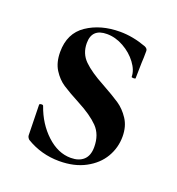

<svg xmlns="http://www.w3.org/2000/svg" viewBox="-85 -468 507 550"><g transform="rotate(20 168.5 -193.0)"><path d="M196 -238Q232 -218 251.5 -205Q271 -192 285.5 -170Q300 -148 300 -117Q300 -83 283 -54Q266 -25 232.5 -7Q199 11 153 11Q98 11 52 -17Q46 -23 46 -29L44 -121Q44 -124 49.5 -124.5Q55 -125 56 -122Q73 -73 107.5 -41Q142 -9 181 -9Q206 -9 220 -22Q234 -35 234 -61Q234 -99 212 -121.5Q190 -144 148 -166Q114 -184 95 -196.5Q76 -209 62.5 -230.5Q49 -252 49 -284Q49 -341 90.5 -369Q132 -397 191 -397Q230 -397 271 -382Q280 -378 280 -371Q280 -348 279 -335L278 -287Q278 -285 272 -285Q266 -285 266 -287Q266 -307 250 -328.5Q234 -350 209 -364Q184 -378 158 -378Q112 -378 112 -334Q112 -302 133.5 -281Q155 -260 196 -238Z"/></g></svg>

Font: Cormorant Infant SemiBold
Style: Regular
Weight: 600
Designer: Christian Thalmann (Catharsis Fonts)
Foundry: Catharsis Fonts
Version: Version 4.000